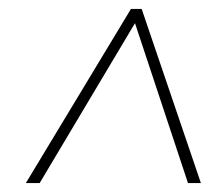

<svg xmlns="http://www.w3.org/2000/svg" viewBox="-20 -736 493 431"><path d="M69 -325 283 -684 402 -325H431L298 -716H274L38 -325Z"/></svg>

Font: Noto Sans Display SemiCondensed Thin
Style: Italic
Weight: 250
Width: 4
Designer: Monotype Design team
Foundry: Monotype Imaging Inc.
Version: 1.000